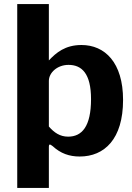

<svg xmlns="http://www.w3.org/2000/svg" viewBox="-20 -762 653 947"><path d="M65 -742V165H221V-35C221 -45 222 -49 226 -49C229 -49 233 -46 240 -41C279 -5 322 10 373 10C495 10 587 -76 587 -269C587 -454 497 -540 382 -540C301 -540 257 -502 221 -464V-742ZM221 -363C221 -403 262 -442 318 -442C383 -442 429 -400 429 -273C429 -138 384 -88 316 -88C276 -88 247 -108 221 -138Z"/></svg>

Font: Cheyenne Sans
Style: Bold
Weight: 700
Designer: The Public Sans project authors (U.S. Web Design System), Libre Franklin designed by Pablo Impallari and Rodrigo Fuenzal
Foundry: The Cheyenne Sans Project Authors
Version: Version 2.007